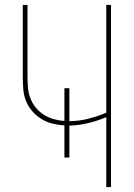

<svg xmlns="http://www.w3.org/2000/svg" viewBox="-20 -755 540 775"><path d="M409 0V-282Q373 -267 335.5 -258Q298 -249 260 -248V-119H240V-249Q216 -250 192 -256Q168 -262 147.5 -274.5Q127 -287 110.5 -306Q94 -325 85 -347.5Q76 -370 74 -394.5Q72 -419 72 -443V-735H91V-443Q91 -421 93 -399.5Q95 -378 103 -357.5Q111 -337 125 -320Q139 -303 157.5 -291.5Q176 -280 197.5 -274Q219 -268 240 -267V-399H260V-266Q298 -266 335.5 -275.5Q373 -285 409 -300V-735H428V0Z"/></svg>

Font: Iosevka SS18 Thin
Style: Regular
Weight: 100
Monospace: yes
Designer: Belleve Invis
Foundry: Belleve Invis
Version: Version 25.1.1; ttfautohint (v1.8.4)